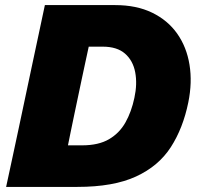

<svg xmlns="http://www.w3.org/2000/svg" viewBox="-20 -733 772 753"><path d="M4 0Q16.5 -56.5 27.5 -109Q38.5 -161.5 53.5 -230.5L105 -473.5Q120 -544 131.8 -599.2Q143.5 -654.5 156 -713H432Q515.5 -713 576.8 -683.2Q638 -653.5 675 -601Q712 -548.5 723.2 -479.2Q734.5 -410 718.5 -331.5Q698 -230.5 650 -156Q602 -81.5 513.5 -40.8Q425 0 283.5 0ZM246.5 -163H302Q366.5 -163 407.5 -187Q448.5 -211 472 -252.8Q495.5 -294.5 507 -349Q519 -404 510.2 -449.8Q501.5 -495.5 470.2 -522.8Q439 -550 383 -550H328Q321.5 -521 315.5 -492.2Q309.5 -463.5 301 -424.5L271.5 -284.5Q263.5 -247 257.8 -218.5Q252 -190 246.5 -163Z"/></svg>

Font: Commissioner ExtraBold
Style: Italic
Weight: 800
Italic angle: -12°
Designer: Kostas Bartsokas
Foundry: Kostas Bartsokas
Version: Version 1.000; ttfautohint (v1.8.3)